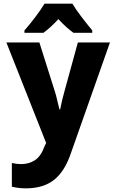

<svg xmlns="http://www.w3.org/2000/svg" viewBox="-20 -786 640 1053"><path d="M121 247Q218 247 277 200Q336 153 370 51L583 -553H407L334 -287Q319 -234 310 -186H306Q298 -217 293 -239.5Q288 -262 281 -284L196 -553H15L233 -2L224 17Q204 72 171 93Q138 114 96 114Q72 114 45 108V238Q84 247 121 247ZM114 -606H218Q258 -635 300 -681Q346 -632 383 -606H486V-619Q454 -658 425 -696Q396 -734 377 -766H224Q208 -738 174 -693Q140 -648 114 -619Z"/></svg>

Font: Noto Sans Mono Extra
Style: Regular
Weight: 800
Designer: Monotype Design Team
Foundry: Monotype Imaging Inc.
Version: Version 1.900